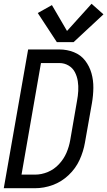

<svg xmlns="http://www.w3.org/2000/svg" viewBox="-24 -997 568 1017"><path d="M277 -774 176 -928 251 -970 331 -833 461 -977 524 -921 366 -774ZM-4 0 125 -735H291Q331 -735 367.5 -720.5Q404 -706 427 -676Q450 -646 460.5 -609Q471 -572 470.5 -531.5Q470 -491 463 -451L426 -242Q418 -195 397.5 -150Q377 -105 339.5 -69.5Q302 -34 255.5 -17Q209 0 161 0ZM90 -72H161Q196 -72 229.5 -86Q263 -100 288.5 -127.5Q314 -155 328 -187.5Q342 -220 348 -255L384 -463Q389 -489 390.5 -515.5Q392 -542 388 -567.5Q384 -593 372.5 -615Q361 -637 339 -650Q317 -663 291 -663H193Z"/></svg>

Font: Iosevka SS08
Style: Italic
Weight: 400
Italic angle: -10°
Monospace: yes
Designer: Belleve Invis
Foundry: Belleve Invis
Version: 2.1.0; ttfautohint (v1.8.2)